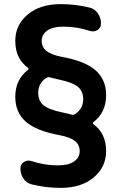

<svg xmlns="http://www.w3.org/2000/svg" viewBox="-20 -760 588 930"><path d="M205 -383Q165 -357 165 -311Q165 -272 190.5 -250.5Q216 -229 284 -215Q293 -213 308 -209.5Q323 -206 326 -205Q335 -202 343 -207Q383 -233 383 -279Q383 -318 357.5 -339.5Q332 -361 264 -375Q255 -377 240 -380.5Q225 -384 222 -385Q213 -388 205 -383ZM116 -431Q54 -476 54 -562Q54 -639 114 -689.5Q174 -740 274 -740Q347 -740 415 -723Q439 -717 454 -695.5Q469 -674 469 -648V-645Q469 -625 452 -614.5Q435 -604 416 -610Q353 -631 288 -631Q236 -631 209 -612Q182 -593 182 -562Q182 -532 204.5 -513.5Q227 -495 278 -485Q393 -464 443.5 -419Q494 -374 494 -299Q494 -215 432 -168Q430 -166 430 -163Q430 -160 432 -159Q494 -114 494 -28Q494 49 434 99.5Q374 150 274 150Q201 150 133 133Q109 127 94 105.5Q79 84 79 58V55Q79 35 96 24.5Q113 14 132 20Q195 41 260 41Q312 41 339 22Q366 3 366 -28Q366 -58 343.5 -76.5Q321 -95 270 -105Q155 -126 104.5 -171Q54 -216 54 -291Q54 -375 116 -422Q118 -424 118 -427Q118 -430 116 -431Z"/></svg>

Font: Rounded Mplus 1c Bold
Style: Bold
Weight: 700
Version: Version 1.059.20150529